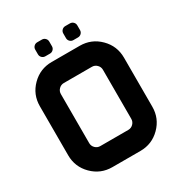

<svg xmlns="http://www.w3.org/2000/svg" viewBox="-201 -1018 1087 1158"><g transform="rotate(-30 342.0 -439.5)"><path d="M439.5 -585.9H244.1Q224.1 -585.9 209.7 -571.5Q195.3 -557.1 195.3 -537.1V-195.3Q195.3 -175.3 209.7 -160.9Q224.1 -146.5 244.1 -146.5H439.5Q459.5 -146.5 473.9 -160.9Q488.3 -175.3 488.3 -195.3V-537.1Q488.3 -557.1 473.9 -571.5Q459.5 -585.9 439.5 -585.9ZM244.1 -732.4H439.5Q520.5 -732.4 577.6 -675.3Q634.8 -618.2 634.8 -537.1V-195.3Q634.8 -114.3 577.6 -57.1Q520.5 0 439.5 0H244.1Q163.1 0 106 -57.1Q48.8 -114.3 48.8 -195.3V-537.1Q48.8 -618.2 106 -675.3Q163.1 -732.4 244.1 -732.4ZM195.3 -846.2Q195.3 -859.9 204.8 -869.4Q214.4 -878.9 228 -878.9H260.3Q273.9 -878.9 283.4 -869.4Q293 -859.9 293 -846.2V-814Q293 -800.3 283.4 -790.8Q273.9 -781.2 260.3 -781.2H228Q214.4 -781.2 204.8 -790.8Q195.3 -800.3 195.3 -814ZM390.6 -846.2Q390.6 -859.9 400.1 -869.4Q409.7 -878.9 423.3 -878.9H455.6Q469.2 -878.9 478.8 -869.4Q488.3 -859.9 488.3 -846.2V-814Q488.3 -800.3 478.8 -790.8Q469.2 -781.2 455.6 -781.2H423.3Q409.7 -781.2 400.1 -790.8Q390.6 -800.3 390.6 -814Z"/></g></svg>

Font: Audex
Style: Regular
Weight: 400
Designer: GGBotNet
Foundry: GGBotNet
Version: 1.00